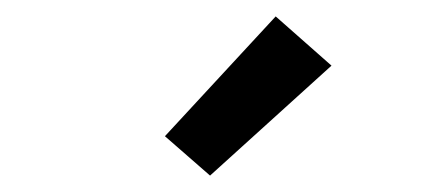

<svg xmlns="http://www.w3.org/2000/svg" viewBox="-20 -790 540 234"><path d="M236 -576 181 -624 316 -770 384 -710Z"/></svg>

Font: Iosevka SS04
Style: Bold
Weight: 700
Monospace: yes
Designer: Belleve Invis
Foundry: Belleve Invis
Version: Version 19.0.0; ttfautohint (v1.8.4)